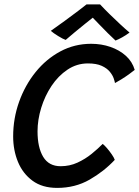

<svg xmlns="http://www.w3.org/2000/svg" viewBox="-20 -866 644 890"><path d="M512 -125Q462 -71.5 395.2 -33.2Q328.5 5 245 5Q176 5 130.8 -28.2Q85.5 -61.5 63.2 -115.8Q41 -170 41 -233.5Q41 -317 68.5 -394Q96 -471 145 -531.8Q194 -592.5 259.8 -627.8Q325.5 -663 402.5 -663Q450 -663 492 -648.5Q534 -634 563.8 -607Q593.5 -580 604.5 -542Q593.5 -533 576.8 -521Q560 -509 542.5 -498.2Q525 -487.5 513 -481Q512 -488 507 -502.8Q502 -517.5 489 -533.5Q476 -549.5 451.5 -560.8Q427 -572 387.5 -572Q336 -572 293 -543.2Q250 -514.5 219 -468Q188 -421.5 171 -366Q154 -310.5 154 -257Q154 -182.5 180.2 -139Q206.5 -95.5 261 -95.5Q303 -95.5 339.2 -112.2Q375.5 -129 405 -153Q434.5 -177 456 -199Q465 -192 476.5 -178.5Q488 -165 498.2 -150.2Q508.5 -135.5 512 -125ZM444 -845.5Q463 -825 488 -800.5Q513 -776 537.8 -753Q562.5 -730 580.5 -715Q563.5 -702.5 546.5 -693Q529.5 -683.5 515.5 -678Q501 -691 480.2 -711.8Q459.5 -732.5 440 -752.8Q420.5 -773 410 -784Q398.5 -775 375.8 -756.8Q353 -738.5 328 -717.8Q303 -697 284.5 -681Q272 -685 249.8 -698.8Q227.5 -712.5 215.5 -723Q245 -743.5 279.8 -769Q314.5 -794.5 343 -816Q371.5 -837.5 381 -845.5Q390 -845.5 411.2 -845.5Q432.5 -845.5 444 -845.5Z"/></svg>

Font: Grandstander
Style: Italic
Weight: 400
Italic angle: -15°
Designer: Tyler Finck
Foundry: Etcetera Type Co
Version: Version 1.200; ttfautohint (v1.8.3)